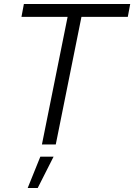

<svg xmlns="http://www.w3.org/2000/svg" viewBox="-20 -720 669 957"><path d="M629 -700 617 -636H386L258 0H189L317 -636H87L99 -700ZM181 61H247L168 217H118Z"/></svg>

Font: Gontserrat Light
Style: Italic
Weight: 300
Italic angle: -11.3°
Designer: Julieta Ulanovsky
Foundry: Julieta Ulanovsky
Version: Version 6.001